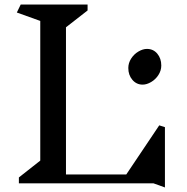

<svg xmlns="http://www.w3.org/2000/svg" viewBox="-20 -806 822 844"><path d="M655 0H63V-26L157 -100V-714L54 -751L71 -786H365V-760L270 -686V-39H535L680 -255L705 -247V18ZM689 -518Q689 -496 676.5 -476.5Q664 -457 644.5 -445.5Q625 -434 607 -434Q580 -434 562 -455Q544 -476 544 -507Q544 -529 556.5 -548.5Q569 -568 588.5 -579.5Q608 -591 626 -591Q654 -591 671.5 -570Q689 -549 689 -518Z"/></svg>

Font: Inknut Antiqua Light
Style: Regular
Weight: 300
Designer: Claus Eggers Sørensen
Foundry: Claus Eggers Sørensen
Version: Version 1.003; ttfautohint (v1.8.2) -l 8 -r 50 -G 200 -x 14 